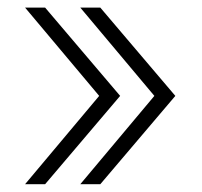

<svg xmlns="http://www.w3.org/2000/svg" viewBox="-20 -551 526 501"><path d="M45.4 -70.3 238.8 -300.8 45.4 -531.2H97.7L293.5 -300.8L97.7 -70.3ZM189.5 -70.3 382.8 -300.8 189.5 -531.2H241.7L437.5 -300.8L241.7 -70.3Z"/></svg>

Font: Inter ExtraLight
Style: Regular
Weight: 250
Designer: Rasmus Andersson
Foundry: rsms
Version: Version 4.001;git-66647c0bb